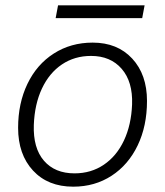

<svg xmlns="http://www.w3.org/2000/svg" viewBox="-20 -691 621 721"><path d="M48 -211Q48 -303 83 -376Q118 -449 182 -490Q246 -531 328 -531Q421 -531 476.5 -471Q532 -411 532 -312Q532 -218 497 -145Q462 -72 399 -31Q336 10 255 10Q160 10 104 -50.5Q48 -111 48 -211ZM476 -299Q479 -384 437 -432.5Q395 -481 322 -481Q260 -481 212.5 -449Q165 -417 137.5 -358.5Q110 -300 107 -222Q104 -135 145 -87.5Q186 -40 260 -40Q322 -40 370 -72.5Q418 -105 445.5 -163.5Q473 -222 476 -299ZM198 -671H523L514 -623H189Z"/></svg>

Font: Mona Sans Light
Style: Italic
Weight: 300
Italic angle: -11.7°
Designer: Deni Anggara
Foundry: GitHub
Version: Version 2.000